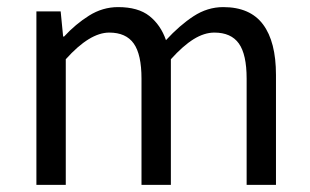

<svg xmlns="http://www.w3.org/2000/svg" viewBox="-20 -518 869 538"><path d="M82 0V-486.1H150L156.9 -415.6H159.6Q191.5 -450.3 229.5 -474.2Q267.5 -498.1 310.9 -498.1Q367 -498.1 398.6 -473.2Q430.2 -448.2 445.1 -405.5Q483.1 -446.9 522.2 -472.5Q561.4 -498.1 605.4 -498.1Q680.9 -498.1 717.1 -449.5Q753.3 -401 753.3 -308V0H671.1V-297.4Q671.1 -365.6 649.3 -396.1Q627.5 -426.7 580.6 -426.7Q552.4 -426.7 522.5 -408.2Q492.7 -389.7 458.8 -352V0H376.5V-297.4Q376.5 -365.6 354.7 -396.1Q333 -426.7 286.1 -426.7Q231.3 -426.7 164.3 -352V0Z"/></svg>

Font: Source Sans 3
Style: Regular
Weight: 200
Designer: Paul D. Hunt
Foundry: Adobe
Version: Version 3.046;hotconv 1.0.118;makeotfexe 2.5.65603